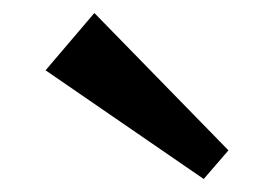

<svg xmlns="http://www.w3.org/2000/svg" viewBox="-20 -803 421 295"><path d="M293 -528 50 -695 125 -783 331 -572Z"/></svg>

Font: Zen Kaku Gothic New Black
Style: Regular
Weight: 900
Designer: Yoshimichi Ohira
Foundry: Positype
Version: Version 1.001